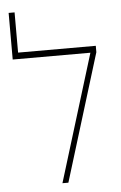

<svg xmlns="http://www.w3.org/2000/svg" viewBox="-54 -798 526 837"><g transform="rotate(-5 209.0 -380.0)"><path d="M42 -584V-760H16V-556H356L185 0H211L382 -556V-584Z"/></g></svg>

Font: Noto Sans Hebrew SemiCondensed Thin
Style: Regular
Weight: 100
Width: 4
Designer: Monotype Design Team
Foundry: Monotype Imaging Inc.
Version: Version 2.004